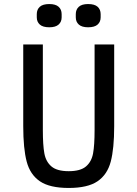

<svg xmlns="http://www.w3.org/2000/svg" viewBox="-20 -918 680 950"><path d="M192 -698V-274Q192 -200 199.5 -159Q207 -118 234.5 -94.5Q262 -71 320 -71Q378 -71 405.5 -94.5Q433 -118 440.5 -159Q448 -200 448 -274V-698H545V-294Q545 -183 528 -118.5Q511 -54 462.5 -21Q414 12 320 12Q226 12 177.5 -21Q129 -54 112 -118.5Q95 -183 95 -294V-698ZM162 -832V-848Q162 -871 177 -884.5Q192 -898 224 -898Q255 -898 270 -884.5Q285 -871 285 -848V-832Q285 -810 270 -796.5Q255 -783 224 -783Q192 -783 177 -796.5Q162 -810 162 -832ZM355 -848Q355 -871 370 -884.5Q385 -898 416 -898Q448 -898 463 -884.5Q478 -871 478 -848V-832Q478 -810 463 -796.5Q448 -783 416 -783Q385 -783 370 -796.5Q355 -810 355 -832Z"/></svg>

Font: Writer
Style: Regular
Weight: 400
Monospace: yes
Designer: Mike Abbink, Paul van der Laan, Pieter van Rosmalen
Foundry: Bold Monday
Version: Version 2.001 2020